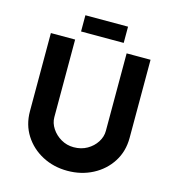

<svg xmlns="http://www.w3.org/2000/svg" viewBox="-127 -994 1011 1109"><g transform="rotate(15 378.0 -439.5)"><path d="M225 -272Q225 -237 246 -205Q267 -173 301.5 -153Q336 -133 377 -133Q422 -133 457 -153Q492 -173 512.5 -205Q533 -237 533 -272V-736H676V-269Q676 -188 636 -125.5Q596 -63 528 -27.5Q460 8 377 8Q295 8 227.5 -27.5Q160 -63 120 -125.5Q80 -188 80 -269V-736H225ZM246 -887H501V-790H246Z"/></g></svg>

Font: Reem Kufi
Style: Bold
Weight: 700
Designer: Khaled Hosny
Version: Version 1.001